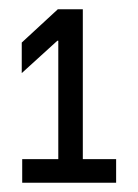

<svg xmlns="http://www.w3.org/2000/svg" viewBox="-20 -781 298 415"><path d="M105 -761H159V-437H231V-386H28V-437H106V-693H104L27 -623V-689Z"/></svg>

Font: Lopes Sans
Style: Regular
Weight: 400
Designer: Gabriel Lam, Diego Maldonado
Foundry: TypeRant, Foresti Design
Version: Version 4.000